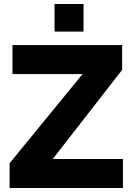

<svg xmlns="http://www.w3.org/2000/svg" viewBox="-20 -934 665 954"><path d="M251 -776.9V-914.1H395V-776.9ZM27.8 -123 390.1 -565.9H42V-710H586.9V-586.9L242.2 -144H590.8V0H27.8Z"/></svg>

Font: Rawline ExtraBold
Style: Regular
Weight: 800
Designer: Matt McInerney, Pablo Impallari, Rodrigo Fuenzalida
Foundry: Matt McInerney, Pablo Impallari, Rodrigo Fuenzalida
Version: Version 4.020;PS 004.020;hotconv 1.0.88;makeotf.lib2.5.64775